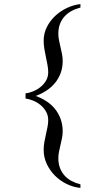

<svg xmlns="http://www.w3.org/2000/svg" viewBox="-20 -715 519 951"><path d="M378.4 215.8Q343.3 212.4 310.3 196.3Q277.3 180.2 252.2 155Q227.1 129.9 211.7 97.2Q196.3 64.5 196.3 27.8Q196.3 8.3 199.7 -11.2Q203.1 -30.8 207.5 -49.6Q211.9 -68.4 215.3 -86.2Q218.8 -104 218.8 -120.1Q218.8 -143.6 208 -162.4Q197.3 -181.2 180.7 -194.8Q164.1 -208.5 144.3 -216.6Q124.5 -224.6 106.4 -227.1V-252.4Q124 -254.4 143.8 -262.5Q163.6 -270.5 180.2 -283.7Q196.8 -296.9 207.8 -315.4Q218.8 -334 218.8 -356.9Q218.8 -374 215.3 -392.8Q211.9 -411.6 207.5 -431.9Q203.1 -452.1 199.7 -472.9Q196.3 -493.7 196.3 -514.2Q196.3 -549.3 211.9 -580.6Q227.5 -611.8 253.2 -636Q278.8 -660.2 311.5 -675.5Q344.2 -690.9 378.4 -694.8V-677.7Q354 -671.4 334 -660.4Q314 -649.4 299.6 -633.5Q285.2 -617.7 277.1 -596.4Q269 -575.2 269 -548.3Q269 -531.2 272.5 -514.4Q275.9 -497.6 279.8 -481Q283.7 -464.4 287.1 -447.5Q290.5 -430.7 290.5 -413.1Q290.5 -380.4 280.5 -353.3Q270.5 -326.2 252.7 -304.4Q234.9 -282.7 210.2 -266.4Q185.5 -250 156.7 -239.7Q186 -229.5 210.7 -213.1Q235.4 -196.8 252.9 -174.8Q270.5 -152.8 280.5 -125Q290.5 -97.2 290.5 -64.5Q290.5 -47.4 287.1 -30.8Q283.7 -14.2 279.8 2.2Q275.9 18.6 272.5 35.2Q269 51.8 269 68.8Q269 95.7 277.1 116.9Q285.2 138.2 299.6 154.3Q314 170.4 334 181.2Q354 191.9 378.4 198.2Z"/></svg>

Font: Goda
Style: Regular
Weight: 400
Version: 1.0.5